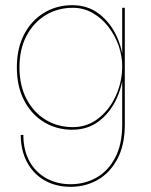

<svg xmlns="http://www.w3.org/2000/svg" viewBox="-20 -490 581 740"><path d="M60 30Q60 89 84 134.5Q108 180 151.5 205Q195 230 252 230Q310 230 357 203Q404 176 432.5 122.5Q461 69 461 -10V-460H451V-10Q451 67 423.5 118.5Q396 170 351 195Q306 220 252 220Q199 220 157.5 196.5Q116 173 93 130.5Q70 88 70 30ZM45 -230Q45 -157 73 -103Q101 -49 149.5 -19.5Q198 10 258 10Q320 10 364 -25Q408 -60 432 -115.5Q456 -171 456 -230Q456 -290 432 -345Q408 -400 364 -435Q320 -470 258 -470Q198 -470 149.5 -440.5Q101 -411 73 -357.5Q45 -304 45 -230ZM55 -230Q55 -301 82.5 -352.5Q110 -404 156.5 -432Q203 -460 261 -460Q302 -460 337 -440Q372 -420 397.5 -387Q423 -354 437 -314.5Q451 -275 451 -235Q451 -175 426.5 -121Q402 -67 359 -33.5Q316 0 261 0Q203 0 156.5 -28Q110 -56 82.5 -108Q55 -160 55 -230Z"/></svg>

Font: Jost Thin
Style: Regular
Weight: 250
Version: Version 3.710